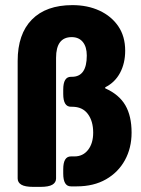

<svg xmlns="http://www.w3.org/2000/svg" viewBox="-20 -728 552 750"><path d="M110 2Q78 2 63.5 -6.5Q49 -15 49 -31V-490Q49 -595 104.5 -651.5Q160 -708 263 -708Q322 -708 368.5 -686.5Q415 -665 442 -625.5Q469 -586 469 -530Q469 -481 449 -443.5Q429 -406 391 -387V-383Q445 -359 469.5 -317Q494 -275 494 -210Q494 -150 468 -102.5Q442 -55 394 -27.5Q346 0 280 0H257Q227 0 227 -50V-67Q227 -117 257 -117H271Q304 -117 324 -142.5Q344 -168 344 -210Q344 -255 323 -283Q302 -311 262 -311H257Q227 -311 227 -361V-378Q227 -428 257 -428H261Q319 -428 319 -511Q319 -545 303.5 -564Q288 -583 260 -583Q199 -583 199 -502V-31Q199 -15 184.5 -6.5Q170 2 138 2Z"/></svg>

Font: Asap Semi Condensed
Style: Bold
Weight: 700
Width: 4
Designer: Pablo Cosgaya
Foundry: Omnibus-Type
Version: Version 3.001; ttfautohint (v1.8.4.7-5d5b)